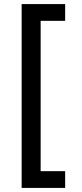

<svg xmlns="http://www.w3.org/2000/svg" viewBox="-20 -770 400 940"><path d="M86 -750H299V-668H179V68H299V150H86Z"/></svg>

Font: Golos UI VF
Style: Regular
Weight: 400
Designer: A.Korolkova, Vitaly Kuzmin
Foundry: ParaType Ltd
Version: Version 2.000